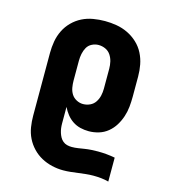

<svg xmlns="http://www.w3.org/2000/svg" viewBox="-111 -617 823 930"><g transform="rotate(15 300.0 -152.5)"><path d="M291 223Q263 223 235 216.5Q207 210 182 196.5Q157 183 137 162Q117 141 104.5 115.5Q92 90 87.5 61.5Q83 33 83 5V-310Q83 -339 88 -368Q93 -397 106 -423.5Q119 -450 140 -471Q161 -492 187 -505Q213 -518 242.5 -523Q272 -528 301 -528Q330 -528 359.5 -523Q389 -518 416 -505Q443 -492 465 -471.5Q487 -451 500.5 -424.5Q514 -398 519.5 -369Q525 -340 525 -310V-210Q525 -184 522.5 -158.5Q520 -133 512 -108.5Q504 -84 490.5 -62Q477 -40 457 -23.5Q437 -7 412 0.5Q387 8 362 8Q340 8 319.5 3Q299 -2 281.5 -13.5Q264 -25 250.5 -42Q237 -59 228 -78V5Q228 17 229.5 28.5Q231 40 234.5 51Q238 62 243.5 72Q249 82 258 89.5Q267 97 278.5 100Q290 103 302 103Q318 103 334 100.5Q350 98 366 95.5Q382 93 398.5 92Q415 91 431 91Q453 91 474.5 93Q496 95 517 99V219Q499 214 479.5 212Q460 210 441 210Q422 210 403 212Q384 214 365.5 216.5Q347 219 328.5 221Q310 223 291 223ZM301 -112Q319 -112 335.5 -119.5Q352 -127 362 -142Q372 -157 376 -174.5Q380 -192 380 -210V-310Q380 -328 376 -345.5Q372 -363 362 -378Q352 -393 335.5 -400.5Q319 -408 301 -408Q284 -408 268 -400Q252 -392 243.5 -377Q235 -362 231.5 -344.5Q228 -327 228 -310V-210Q228 -193 231 -175.5Q234 -158 243 -143.5Q252 -129 268 -120.5Q284 -112 301 -112Z"/></g></svg>

Font: Iosevka Etoile Heavy
Style: Regular
Weight: 900
Designer: Belleve Invis
Foundry: Belleve Invis
Version: Version 22.1.2; ttfautohint (v1.8.4)